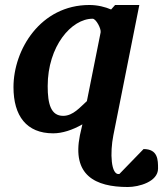

<svg xmlns="http://www.w3.org/2000/svg" viewBox="-20 -520 653 769"><path d="M613 155C613 121 613 77 555 77L458 177C424 183 420 92 434 22L538 -500H441L425 -482C402 -492 371 -500 338 -500C142 -500 34 -321 34 -171C34 -56 86 14 193 14C229 14 270 1 310 -22L300 22C268 181 360 229 492 229C536 229 613 208 613 155ZM383 -390 328 -115C301 -91 273 -56 233 -56C184 -56 171 -103 171 -175C171 -335 266 -445 351 -445C365 -445 386 -404 383 -390Z"/></svg>

Font: Veleka
Style: Bold Italic
Weight: 700
Italic angle: -12°
Designer: Stefan Peev, Context Ltd, 2016; SIL International, 1997-2014.
Foundry: Stefan Peev, Context Ltd, 2016
Version: Version 5.000